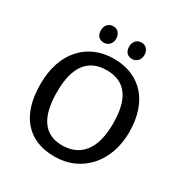

<svg xmlns="http://www.w3.org/2000/svg" viewBox="-200 -1041 1156 1207"><g transform="rotate(30 377.5 -437.5)"><path d="M60 -342Q60 -426 82.5 -494Q105 -562 148 -610.5Q191 -659 250.5 -684.5Q310 -710 383 -710Q456 -710 514 -685.5Q572 -661 612.5 -615Q653 -569 674 -504Q695 -439 695 -358Q695 -277 671 -209.5Q647 -142 603.5 -93.5Q560 -45 499 -17.5Q438 10 364 10Q217 10 138.5 -81Q60 -172 60 -342ZM380 -625Q175 -625 175 -350Q175 -75 370 -75Q470 -75 525 -145Q580 -215 580 -355Q580 -625 380 -625ZM234 -781Q220 -797 220 -824Q220 -851 235.5 -868Q251 -885 276 -885Q301 -885 315.5 -868Q330 -851 330 -825Q330 -798 314 -781.5Q298 -765 273 -765Q249 -765 234 -781ZM439 -781Q425 -797 425 -824Q425 -851 440.5 -868Q456 -885 481 -885Q506 -885 520.5 -868Q535 -851 535 -825Q535 -798 519 -781.5Q503 -765 478 -765Q454 -765 439 -781Z"/></g></svg>

Font: Bitter
Style: Regular
Weight: 400
Designer: Sol Matas
Foundry: Sol Matas
Version: Version 1.001